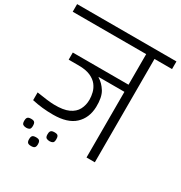

<svg xmlns="http://www.w3.org/2000/svg" viewBox="-252 -991 1184 1259"><g transform="rotate(30 340.0 -361.5)"><path d="M409.5 -318Q406.7 -233.8 352.5 -183.6Q298.3 -133.3 189.3 -133.3Q147.2 -133.3 108.3 -137.4Q69.5 -141.5 29.2 -150.5V-209.2Q68.5 -202.7 106 -198.2Q143.5 -193.8 161.5 -193.8Q231.5 -192.2 272.2 -210.9Q312.8 -229.7 330.3 -263.2Q347.8 -296.8 347.8 -337.8Q347.8 -363 341 -390.5Q334.2 -418 315.8 -442.2Q297.3 -466.3 262.8 -481.7Q228.3 -497 173 -497H98.2V-551H520.2V-782.5H-36V-840.2H716V-782.5H583.2V0H520.2V-497H326.2V-494Q361.8 -472.7 386.7 -432.6Q411.5 -392.5 409.5 -318ZM79.8 29Q66.3 29 56.2 23.2Q46 17.5 46 -4.5Q46 -20.1 50.5 -27.2Q55 -34.3 62.8 -36.3Q70.5 -38.3 79.8 -38.3Q89.2 -38.3 96.4 -36.3Q103.7 -34.3 108.1 -27.2Q112.5 -20.1 112.5 -4.5Q112.5 17.5 103.4 23.2Q94.2 29 79.8 29ZM256.4 29Q242.2 29 232.3 23.2Q222.5 17.5 222.5 -4.5Q222.5 -20.1 227.1 -27.2Q231.7 -34.3 239.5 -36.3Q247.4 -38.3 256.5 -38.3Q266.5 -38.3 273.8 -36.3Q281 -34.3 285 -27.2Q289 -20.1 289 -4.5Q289 17.5 279.8 23.2Q270.7 29 256.4 29ZM167.7 117Q158.5 117 150.7 115Q142.8 113 138.2 105.9Q133.7 98.8 133.7 84.5Q133.7 69 138.2 61.7Q142.8 54.5 150.7 52.5Q158.5 50.5 167.7 50.5Q176.8 50.5 184.6 52.5Q192.3 54.5 196.8 61.7Q201.3 69 201.3 84.5Q201.3 98.8 196.8 105.9Q192.3 113 184.5 115Q176.8 117 167.7 117Z"/></g></svg>

Font: Matangi Light
Style: Regular
Weight: 300
Designer: Prashant Pant
Foundry: The Graphic Ant
Version: Version 3.002